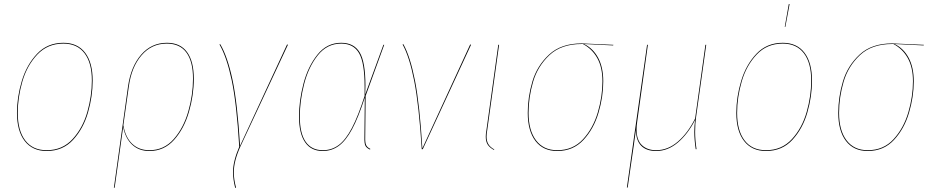

<svg xmlns="http://www.w3.org/2000/svg" viewBox="-20 -739 4615 951"><path d="M64 -180Q64 -258 88 -338Q112 -418 163.5 -472.5Q215 -527 294 -527Q364 -527 401.5 -478Q439 -429 439 -340Q439 -262 416 -182Q393 -102 342 -46.5Q291 9 211 9Q141 9 102.5 -40.5Q64 -90 64 -180ZM435 -340Q435 -428 398.5 -475.5Q362 -523 294 -523Q216 -523 165 -469Q114 -415 91 -336Q68 -257 68 -180Q68 -92 105 -43.5Q142 5 211 5Q289 5 339.5 -50Q390 -105 412.5 -184.5Q435 -264 435 -340Z M940 -349Q940 -268 916 -185Q892 -102 842.5 -46.5Q793 9 720 9Q668 9 634.5 -22.5Q601 -54 590 -110L548 190L544 192L614 -310Q628 -409 679 -468Q730 -527 807 -527Q873 -527 906.5 -481Q940 -435 940 -349ZM936 -349Q936 -434 903.5 -478.5Q871 -523 806 -523Q731 -523 681 -465Q631 -407 618 -310L591 -119Q601 -59 634.5 -27Q668 5 720 5Q792 5 840.5 -50Q889 -105 912.5 -187Q936 -269 936 -349Z M1169 -17 1402 -519 1406 -517 1171 -14Q1138 59 1138 115Q1138 148 1149 190L1145 192Q1134 148 1134 114Q1134 60 1165 -12Q1152 -227 1127.5 -342Q1103 -457 1067 -519L1071 -520Q1107 -459 1131.5 -344.5Q1156 -230 1169 -17Z M1790 -315Q1790 -286 1789 -271L1879 -517H1883L1791 -264L1789 -61Q1788 -31 1794 -19.5Q1800 -8 1814 -2L1813 2Q1797 -5 1790.5 -16Q1784 -27 1785 -60L1787 -256Q1755 -157 1724 -99.5Q1693 -42 1658 -16.5Q1623 9 1578 9Q1521 9 1491 -34.5Q1461 -78 1461 -162Q1461 -240 1483 -324.5Q1505 -409 1552 -468Q1599 -527 1670 -527Q1733 -527 1761.5 -479.5Q1790 -432 1790 -315ZM1465 -162Q1465 -79 1494 -37Q1523 5 1579 5Q1623 5 1657.5 -20.5Q1692 -46 1723 -105Q1754 -164 1786 -264V-310Q1786 -428 1758.5 -475.5Q1731 -523 1670 -523Q1600 -523 1554 -465Q1508 -407 1486.5 -323Q1465 -239 1465 -162Z M2072 -4 2309 -519 2313 -517 2074 0H2069Q2055 -219 2031.5 -338.5Q2008 -458 1974 -519L1978 -520Q2012 -459 2035.5 -339.5Q2059 -220 2072 -4Z M2393 -92Q2390 -76 2390 -62Q2390 -40 2399 -25Q2408 -10 2428 1L2427 4Q2405 -8 2395.5 -23Q2386 -38 2386 -62Q2386 -76 2389 -92L2448 -517H2452Z M2594 -180Q2594 -258 2617 -335.5Q2640 -413 2699.5 -468.5Q2759 -524 2861 -524Q2871 -524 3018 -517L3017 -514L2873 -521Q2918 -499 2943 -452Q2968 -405 2968 -336Q2968 -260 2944.5 -180.5Q2921 -101 2870 -46Q2819 9 2740 9Q2670 9 2632 -41Q2594 -91 2594 -180ZM2964 -336Q2964 -405 2938.5 -451Q2913 -497 2867 -521H2861Q2760 -521 2701.5 -466Q2643 -411 2620.5 -334Q2598 -257 2598 -180Q2598 -93 2635 -44Q2672 5 2740 5Q2818 5 2868 -49.5Q2918 -104 2941 -182.5Q2964 -261 2964 -336Z M3423 -86Q3423 -47 3430 0H3426Q3419 -47 3419 -85Q3419 -117 3423 -145Q3387 -75 3337.5 -33Q3288 9 3230 9Q3181 9 3155.5 -17.5Q3130 -44 3130 -95Q3126 -72 3119 -17L3108 58L3089 190H3085L3185 -517H3189L3136 -135Q3133 -116 3133 -98Q3133 -45 3159.5 -20Q3186 5 3230 5Q3288 5 3337.5 -37.5Q3387 -80 3423 -152L3474 -517H3478L3428 -161Q3423 -127 3423 -86Z M3627 -180Q3627 -258 3651 -338Q3675 -418 3726.5 -472.5Q3778 -527 3857 -527Q3927 -527 3964.5 -478Q4002 -429 4002 -340Q4002 -262 3979 -182Q3956 -102 3905 -46.5Q3854 9 3774 9Q3704 9 3665.5 -40.5Q3627 -90 3627 -180ZM3998 -340Q3998 -428 3961.5 -475.5Q3925 -523 3857 -523Q3779 -523 3728 -469Q3677 -415 3654 -336Q3631 -257 3631 -180Q3631 -92 3668 -43.5Q3705 5 3774 5Q3852 5 3902.5 -50Q3953 -105 3975.5 -184.5Q3998 -264 3998 -340ZM3891 -719 3870 -606H3867L3887 -719Z M4132 -180Q4132 -258 4155 -335.5Q4178 -413 4237.5 -468.5Q4297 -524 4399 -524Q4409 -524 4556 -517L4555 -514L4411 -521Q4456 -499 4481 -452Q4506 -405 4506 -336Q4506 -260 4482.5 -180.5Q4459 -101 4408 -46Q4357 9 4278 9Q4208 9 4170 -41Q4132 -91 4132 -180ZM4502 -336Q4502 -405 4476.5 -451Q4451 -497 4405 -521H4399Q4298 -521 4239.5 -466Q4181 -411 4158.5 -334Q4136 -257 4136 -180Q4136 -93 4173 -44Q4210 5 4278 5Q4356 5 4406 -49.5Q4456 -104 4479 -182.5Q4502 -261 4502 -336Z"/></svg>

Font: Fira Sans Condensed Four
Style: Italic
Weight: 100
Width: 3
Italic angle: -8°
Designer: bBox Type GmbH & Carrois Corporate GbR & Edenspiekermann AG
Foundry: bBox Type GmbH & Carrois Corporate GbR & Edenspiekermann AG
Version: Version 4.301